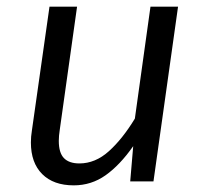

<svg xmlns="http://www.w3.org/2000/svg" viewBox="-20 -546 616 578"><path d="M73 -117Q73 -135 76 -153L129 -526H212L160 -156Q157 -137 157 -122Q157 -86 172.5 -70Q188 -54 219 -54Q267 -54 308 -91Q349 -128 386 -189L433 -526H516L442 0H372L381 -106Q341 -49 298 -18.5Q255 12 202 12Q141 12 107 -22Q73 -56 73 -117Z"/></svg>

Font: Fira Sans Book
Style: Italic
Weight: 350
Italic angle: -8°
Designer: bBox Type GmbH & Carrois Corporate GbR & Edenspiekermann AG
Foundry: bBox Type GmbH & Carrois Corporate GbR & Edenspiekermann AG
Version: Version 4.301